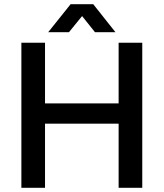

<svg xmlns="http://www.w3.org/2000/svg" viewBox="-20 -888 774 908"><path d="M208 -735.8 314 -868.2H420.9L525.9 -735.8H429.2L368.2 -812L306.2 -735.8ZM81.1 0V-686H192.9V-398.9H541V-686H652.8V0H541V-303.2H192.9V0Z"/></svg>

Font: Archivo Medium
Style: Regular
Weight: 500
Designer: Hector Gatti
Foundry: Omnibus-Type
Version: Version 2.001